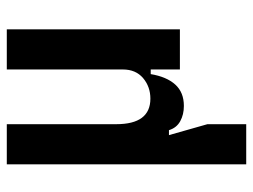

<svg xmlns="http://www.w3.org/2000/svg" viewBox="-112 -450 762 579"><g transform="rotate(-90 269.5 -161.0)"><path d="M63 200V-522H184V-192Q184 -89 261 -89Q297 -89 323 -111Q349 -133 349 -172V-522H470V0H349V-88H335Q327 -40 303.5 -14Q280 12 239 12Q213 12 193 1Q173 -10 166 -33H151L184 83V200Z"/></g></svg>

Font: IBM Plex Sans Condensed SemiBold
Style: Regular
Weight: 600
Width: 3
Designer: Mike Abbink, Paul van der Laan, Pieter van Rosmalen
Foundry: Bold Monday
Version: Version 1.3